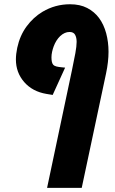

<svg xmlns="http://www.w3.org/2000/svg" viewBox="-20 -660 550 920"><path d="M205.6 240.2 324.7 -323.2Q335 -372.1 341.1 -405.3Q347.2 -438.5 347.2 -459.5Q347.2 -480 339.8 -493.4Q332.5 -506.8 313 -506.8Q289.6 -506.8 268.1 -486.8Q248.5 -467.8 237.3 -438Q232.9 -426.3 229.7 -412.1Q226.6 -397.9 226.6 -385.3Q226.6 -359.9 234.4 -350.6Q239.7 -344.2 250 -341.6Q260.3 -338.9 276.9 -337.4L292 -335.9L232.4 -205.1L202.6 -210Q135.7 -221.2 95.9 -266.8Q56.2 -312.5 56.2 -375Q56.2 -400.4 62.5 -430.7Q75.2 -489.7 107.4 -533.4Q139.6 -577.1 183.6 -603.5Q244.6 -639.6 315.4 -639.6Q363.3 -639.6 397.7 -621.8Q432.1 -604 454.6 -573.7Q477.5 -542.5 488.8 -500.5Q500 -458.5 500 -411.6Q500 -364.3 488.3 -308.6L371.6 240.2Z"/></svg>

Font: Open Sans Condensed ExtraBold
Style: Italic
Weight: 800
Width: 3
Italic angle: -12°
Designer: Monotype Design Team
Foundry: Monotype Imaging Inc.
Version: Version 3.003; ttfautohint (v1.8.4)